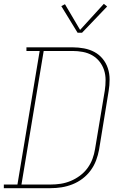

<svg xmlns="http://www.w3.org/2000/svg" viewBox="-38 -982 658 1002"><path d="M-18 0V-19H53L169 -716H100V-735H341Q371 -735 400.5 -729.5Q430 -724 455 -710.5Q480 -697 498 -675Q516 -653 525 -625.5Q534 -598 534 -567.5Q534 -537 529 -507L479 -201Q474 -173 463.5 -145Q453 -117 435 -92.5Q417 -68 392.5 -49.5Q368 -31 340 -20Q312 -9 283.5 -4.5Q255 0 226 0ZM74 -19H226Q253 -19 279 -23Q305 -27 330.5 -37.5Q356 -48 379 -65Q402 -82 418.5 -104.5Q435 -127 444.5 -152.5Q454 -178 458 -204L509 -510Q513 -537 513 -564.5Q513 -592 505 -616.5Q497 -641 481 -661Q465 -681 443 -693.5Q421 -706 394.5 -711Q368 -716 341 -716H190ZM367 -811 282 -950 301 -960 380 -826 504 -962 521 -948 390 -811Z"/></svg>

Font: Iosevka Curly Slab ThExObl
Style: Regular
Weight: 100
Width: 7
Italic angle: -9°
Monospace: yes
Designer: Belleve Invis
Foundry: Belleve Invis
Version: Version 11.1.0; ttfautohint (v1.8.3)